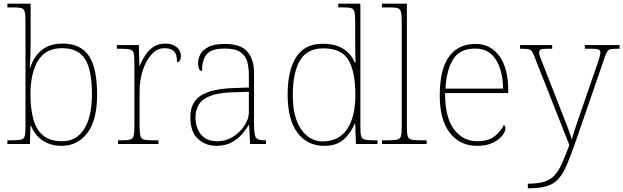

<svg xmlns="http://www.w3.org/2000/svg" viewBox="-20 -780 3376 1040"><path d="M313 10Q256 10 212.5 -18Q169 -46 148 -99H145L142 0H20V-20H41Q78 -20 94 -24Q110 -28 114 -43.5Q118 -59 118 -94V-662Q118 -699 114 -715.5Q110 -732 95.5 -736Q81 -740 51 -740H20V-760H146V-560Q146 -532 145 -490Q144 -448 141 -414H144Q164 -476 207.5 -510Q251 -544 320 -544Q416 -544 461 -478Q506 -412 506 -267Q506 -129 453 -59.5Q400 10 313 10ZM317 -15Q394 -15 436 -81.5Q478 -148 478 -270Q478 -400 441 -459.5Q404 -519 316 -519Q228 -519 186.5 -452Q145 -385 145 -269Q145 -190 161 -133Q177 -76 214.5 -45.5Q252 -15 317 -15Z M619 0V-20H641Q671 -20 685.5 -24Q700 -28 704 -44.5Q708 -61 708 -98V-442Q708 -477 704 -492.5Q700 -508 684 -512Q668 -516 631 -516H613V-536H732L735 -424H737Q749 -453 766.5 -480.5Q784 -508 811 -526Q838 -544 876 -544Q914 -544 937 -524.5Q960 -505 960 -476Q960 -463 955 -453Q950 -443 939 -443Q939 -487 922 -503Q905 -519 871 -519Q832 -519 801.5 -486Q771 -453 753.5 -399.5Q736 -346 736 -284V-98Q736 -61 740.5 -44.5Q745 -28 759 -24Q773 -20 803 -20H838V0Z M1152 10Q1093 10 1052 -28Q1011 -66 1011 -146Q1011 -225 1067.5 -262Q1124 -299 1245 -303L1328 -306V-371Q1328 -414 1319 -446.5Q1310 -479 1282 -498Q1254 -517 1197 -517Q1123 -517 1098.5 -484.5Q1074 -452 1074 -395Q1053 -395 1053 -441Q1053 -462 1065 -485.5Q1077 -509 1108.5 -525.5Q1140 -542 1197 -542Q1285 -542 1320.5 -499.5Q1356 -457 1356 -386V-110Q1356 -73 1359.5 -53.5Q1363 -34 1375 -27Q1387 -20 1414 -20H1421V0H1335L1329 -104H1327Q1316 -83 1293.5 -56Q1271 -29 1236 -9.5Q1201 10 1152 10ZM1156 -15Q1205 -15 1243.5 -40Q1282 -65 1305 -101Q1328 -137 1328 -170V-283L1242 -280Q1164 -278 1120 -261Q1076 -244 1057.5 -214.5Q1039 -185 1039 -145Q1039 -111 1050.5 -81.5Q1062 -52 1088 -33.5Q1114 -15 1156 -15Z M1736 10Q1644 10 1591 -61.5Q1538 -133 1538 -267Q1538 -399 1584.5 -471Q1631 -543 1728 -543Q1795 -543 1838.5 -516Q1882 -489 1902 -441H1906Q1905 -469 1904.5 -495.5Q1904 -522 1904 -543V-662Q1904 -699 1900 -715.5Q1896 -732 1881.5 -736Q1867 -740 1837 -740H1812V-760H1932V-94Q1932 -59 1936 -43.5Q1940 -28 1956 -24Q1972 -20 2009 -20H2025V0H1908L1904 -111H1902Q1880 -59 1841.5 -24.5Q1803 10 1736 10ZM1730 -14Q1819 -16 1862 -83Q1905 -150 1905 -265Q1905 -390 1868 -454Q1831 -518 1731 -518Q1643 -518 1604.5 -452Q1566 -386 1566 -264Q1566 -143 1612.5 -78Q1659 -13 1730 -14Z M2049 0V-20H2079Q2116 -20 2132 -24Q2148 -28 2152 -43.5Q2156 -59 2156 -94V-662Q2156 -699 2152 -715.5Q2148 -732 2133.5 -736Q2119 -740 2089 -740H2049V-760H2184V-94Q2184 -59 2188 -43.5Q2192 -28 2208.5 -24Q2225 -20 2261 -20H2291V0Z M2564 10Q2471 10 2416.5 -60.5Q2362 -131 2362 -262Q2362 -404 2412 -473Q2462 -542 2555 -542Q2638 -542 2685.5 -475.5Q2733 -409 2733 -290V-276H2391Q2390 -146 2438.5 -80.5Q2487 -15 2565 -15Q2622 -15 2657 -40.5Q2692 -66 2709 -103Q2718 -97 2718 -85Q2718 -68 2700.5 -45.5Q2683 -23 2649 -6.5Q2615 10 2564 10ZM2705 -300Q2704 -397 2666 -457Q2628 -517 2554 -517Q2470 -517 2434 -458Q2398 -399 2393 -300Z M2839 215Q2895 215 2929 204Q2963 193 2985 168.5Q3007 144 3024.5 104Q3042 64 3064 6L2877 -468Q2868 -492 2861 -502Q2854 -512 2841 -514Q2828 -516 2800 -516H2797V-536H2971V-516H2946Q2915 -516 2907.5 -511Q2900 -506 2900 -495Q2900 -485 2907.5 -467Q2915 -449 2931 -407L3007 -212Q3019 -181 3033 -146Q3047 -111 3059 -79Q3071 -47 3077 -24Q3086 -56 3097.5 -90.5Q3109 -125 3125 -171L3212 -423Q3220 -447 3226 -466Q3232 -485 3232 -495Q3232 -506 3224.5 -511Q3217 -516 3186 -516H3148V-536H3336V-516H3332Q3304 -516 3290.5 -514Q3277 -512 3270 -502Q3263 -492 3255 -468L3099 -16Q3072 62 3050.5 112.5Q3029 163 3003.5 190.5Q2978 218 2939.5 229Q2901 240 2840 240H2839Z"/></svg>

Font: Noto Serif Devanagari Thin
Style: Regular
Weight: 100
Designer: Universal Thirst, Indian Type Foundry and the Monotype Design Team
Foundry: Monotype Imaging Inc.
Version: Version 2.004; ttfautohint (v1.8.4.7-5d5b)